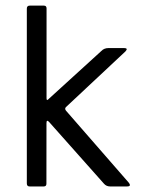

<svg xmlns="http://www.w3.org/2000/svg" viewBox="-20 -672 540 692"><path d="M217.7 -273.3 443.5 -14.3Q455.3 0.2 437.2 0H376.5Q363.2 -0.2 354.8 -9.8L156.7 -232.7Q147.5 -242.5 147.5 -227.8L147.3 -10.2Q147.5 0 137.7 0H86.8Q76.7 0.2 76.7 -11V-640.5Q76.5 -651.7 87 -651.7H138.5Q147.8 -651.7 147.8 -641.5L147.7 -317.8Q147.7 -306.3 156.7 -316.5L345.3 -488.3Q355.2 -498.8 371.2 -498.8H426.8Q443.3 -498.8 432.2 -486.8L217.7 -286Q212.2 -280.5 217.7 -273.3Z"/></svg>

Font: Vivano Light
Style: Regular
Weight: 300
Designer: Joe Prince, Josias Burgherr
Version: Version 2.064;September 19, 2022;FontCreator 14.0.0.2877 64-